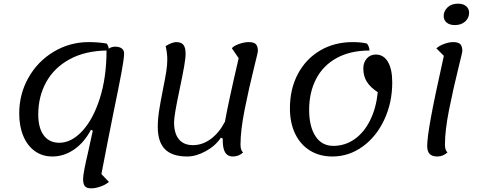

<svg xmlns="http://www.w3.org/2000/svg" viewBox="-20 -830 2629 1049"><path d="M599 -210Q589 -158 568.5 -56.5Q548 45 534 121L575 164Q556 180 528.5 189.5Q501 199 478 199Q454 199 444 187.5Q434 176 434 148Q434 131 441.5 92Q449 53 460 7Q484 -101 487 -116L477 -121Q440 -51 384.5 -13Q329 25 266 25Q212 25 171 -4Q130 -33 107.5 -86.5Q85 -140 85 -210Q85 -317 136 -406.5Q187 -496 274.5 -548Q362 -600 465 -600Q517 -600 563 -592Q573 -578 574 -564Q590 -575 609 -575Q632 -575 645 -565.5Q658 -556 658 -538Q658 -510 643.5 -432.5Q629 -355 599 -210ZM562 -554Q444 -552 360 -506Q276 -460 232.5 -381.5Q189 -303 189 -204Q189 -131 219 -90.5Q249 -50 304 -50Q370 -50 429.5 -114Q489 -178 525.5 -293Q562 -408 562 -554Z M1308 3Q1285 25 1252 25Q1224 25 1210.5 3.5Q1197 -18 1197 -63V-73L1187 -78Q1157 -33 1104 -4Q1051 25 1003 25Q921 25 881.5 -14.5Q842 -54 842 -137Q842 -179 849.5 -227Q857 -275 870 -340Q883 -404 888.5 -439.5Q894 -475 894 -505Q894 -540 885 -578Q900 -588 916 -594Q932 -600 943 -600Q970 -600 982 -585Q994 -570 994 -537Q994 -512 986 -466.5Q978 -421 962 -345Q931 -200 931 -162Q931 -101 957.5 -69Q984 -37 1034 -37Q1086 -37 1131.5 -70.5Q1177 -104 1209 -165Q1227 -268 1284 -512L1247 -566Q1254 -578 1284 -589Q1314 -600 1339 -600Q1366 -600 1377.5 -589Q1389 -578 1389 -550Q1389 -545 1372 -477Q1339 -344 1316.5 -230.5Q1294 -117 1294 -40Q1294 -9 1308 3Z M1564 -238Q1564 -344 1607.5 -426Q1651 -508 1729 -554Q1807 -600 1907 -600Q1952 -600 1985 -592Q1997 -577 1999 -554Q1894 -554 1819.5 -513Q1745 -472 1707 -398.5Q1669 -325 1669 -230Q1669 -139 1703.5 -86Q1738 -33 1801 -33Q1865 -33 1917 -69.5Q1969 -106 2002 -172.5Q2035 -239 2044 -326Q2002 -354 1983.5 -384.5Q1965 -415 1965 -456Q1965 -489 1984 -510.5Q2003 -532 2033 -532Q2076 -532 2099.5 -492Q2123 -452 2123 -380Q2123 -269 2079.5 -176Q2036 -83 1961 -29Q1886 25 1796 25Q1726 25 1673.5 -7.5Q1621 -40 1592.5 -99.5Q1564 -159 1564 -238Z M2404 -743Q2404 -769 2425 -789.5Q2446 -810 2482 -810Q2511 -810 2527 -796Q2543 -782 2543 -760Q2543 -732 2521.5 -712.5Q2500 -693 2465 -693Q2437 -693 2420.5 -706.5Q2404 -720 2404 -743ZM2314 -33Q2314 -75 2333.5 -183.5Q2353 -292 2405 -525L2364 -566Q2383 -582 2409 -591Q2435 -600 2456 -600Q2483 -600 2494.5 -589Q2506 -578 2506 -550Q2506 -545 2489 -477Q2456 -344 2433.5 -230.5Q2411 -117 2411 -40Q2411 -9 2425 3Q2400 25 2369 25Q2342 25 2328 11.5Q2314 -2 2314 -33Z"/></svg>

Font: Lemonada Light
Style: Regular
Weight: 300
Designer: Mohamed Gaber (Arabic) Eduardo Tunni (Latin)
Foundry: Kief Type Foundry
Version: Version 3.006